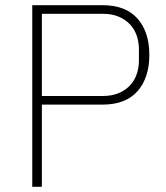

<svg xmlns="http://www.w3.org/2000/svg" viewBox="-20 -718 637 738"><path d="M104 0V-698H375Q463 -698 508.5 -646.5Q554 -595 554 -507Q554 -419 508.5 -367.5Q463 -316 375 -316H141V0ZM141 -349H375Q410 -349 436 -360Q462 -371 479.5 -389.5Q497 -408 505.5 -433Q514 -458 514 -485V-529Q514 -556 505.5 -581Q497 -606 479.5 -624.5Q462 -643 436 -654Q410 -665 375 -665H141Z"/></svg>

Font: IBM Plex Sans Thai ExtLt
Style: Regular
Weight: 200
Designer: Mike Abbink, Paul van der Laan, Pieter van Rosmalen, Ben Mitchell, Mark Frömberg
Foundry: Bold Monday
Version: Version 1.2